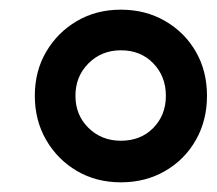

<svg xmlns="http://www.w3.org/2000/svg" viewBox="-20 -650 448 397"><path d="M230 -273Q179 -273 139 -296.5Q99 -320 75.5 -360.5Q52 -401 52 -452Q52 -503 75.5 -543Q99 -583 139 -606.5Q179 -630 230 -630Q281 -630 321.5 -606.5Q362 -583 385 -543Q408 -503 408 -452Q408 -401 385 -360.5Q362 -320 321.5 -296.5Q281 -273 230 -273ZM230 -359Q271 -359 297 -385.5Q323 -412 323 -452Q323 -492 297 -519Q271 -546 230 -546Q190 -546 163 -519Q136 -492 136 -452Q136 -412 163 -385.5Q190 -359 230 -359Z"/></svg>

Font: Piazzolla Black
Style: Italic
Weight: 900
Italic angle: -11.3°
Designer: Juan Pablo del Peral
Foundry: Huerta Tipografica
Version: Version 1.330